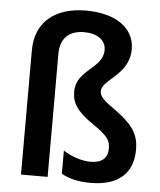

<svg xmlns="http://www.w3.org/2000/svg" viewBox="-54 -812 726 869"><g transform="rotate(5 308.5 -377.5)"><path d="M523 -608C523 -709 432 -765 302 -765C168 -765 73 -699 73 -564V0H194V-559C194 -634 238 -667 302 -667C361 -667 401 -640 401 -594C401 -510 280 -495 280 -395C280 -345 302 -307 377 -256C443 -211 459 -191 459 -152C459 -109 433 -85 381 -85C338 -85 289 -104 257 -125V-20C293 1 337 10 391 10C512 10 582 -47 582 -158C582 -233 546 -273 481 -322C420 -365 400 -382 400 -408C400 -461 523 -491 523 -608Z"/></g></svg>

Font: Noto Sans Devanagari UI SemiCondensed SemiBold
Style: Regular
Weight: 600
Width: 4
Designer: Jelle Bosma - Monotype Design Team
Foundry: Monotype Imaging Inc.
Version: Version 2.004